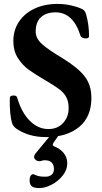

<svg xmlns="http://www.w3.org/2000/svg" viewBox="-20 -684 519 979"><path d="M62 -29Q49 -39 43 -52Q28 -97 30 -184Q30 -197 49 -197Q57 -197 61.5 -194.5Q66 -192 68 -185Q90 -110 132 -68Q174 -26 227 -26Q274 -26 302 -57Q330 -88 330 -132Q330 -166 318 -188.5Q306 -211 283 -228.5Q260 -246 217 -271Q159 -305 127 -328Q95 -351 71.5 -387.5Q48 -424 48 -475Q48 -530 76.5 -573Q105 -616 156 -640Q207 -664 274 -664Q308 -664 340 -657Q372 -650 394 -640Q404 -636 409.5 -630Q415 -624 419 -611Q434 -559 434 -500Q434 -488 417 -488Q408 -488 400 -492Q392 -496 390 -503Q353 -621 263 -621Q216 -621 189 -596.5Q162 -572 162 -523Q162 -488 194.5 -459Q227 -430 299 -387Q376 -340 411 -295.5Q446 -251 446 -185Q446 -88 383.5 -36.5Q321 15 214 15Q125 15 62 -29ZM131 235Q131 220 136.5 212Q142 204 150 204Q152 204 166 210.5Q180 217 211 217Q230 217 242.5 207.5Q255 198 255 178Q255 133 207 133Q201 133 193.5 135.5Q186 138 182 138Q169 138 161.5 131Q154 124 154 118Q154 108 160 100L249 -8H289L254 42Q249 49 249 53Q249 60 258 63Q286 74 304.5 96Q323 118 323 149Q323 182 300 211Q277 240 243.5 257.5Q210 275 181 275Q155 275 143 266.5Q131 258 131 235Z"/></svg>

Font: EB Garamond SemiBold
Style: Regular
Weight: 600
Designer: Georg Duffner and Octavio Pardo
Foundry: Georg Duffner
Version: Version 1.000